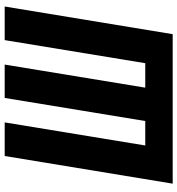

<svg xmlns="http://www.w3.org/2000/svg" viewBox="12 -788 775 840"><g transform="rotate(-90 400.0 -367.5)"><path d="M17 0 138 -735H285L184 -120H291L392 -735H538L437 -120H544L645 -735H792L671 0Z"/></g></svg>

Font: Iosevka Aile Heavy
Style: Italic
Weight: 900
Italic angle: -9°
Designer: Belleve Invis
Foundry: Belleve Invis
Version: Version 31.1.0; ttfautohint (v1.8.4)